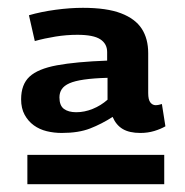

<svg xmlns="http://www.w3.org/2000/svg" viewBox="-20 -703 473 491"><path d="M50 -232V-307H400V-232ZM34 -449Q34 -487 55.5 -507Q77 -527 125.5 -536Q174 -545 254 -548V-570Q254 -591 236.5 -602.5Q219 -614 178 -614Q150 -614 122 -609.5Q94 -605 69 -598L54 -664Q85 -673 122 -678Q159 -683 192 -683Q253 -683 289.5 -669Q326 -655 342.5 -629.5Q359 -604 359 -567V-465Q359 -448 364.5 -441Q370 -434 378 -434Q382 -434 386.5 -435Q391 -436 394 -437L403 -380Q391 -373 374.5 -368Q358 -363 339 -363Q311 -363 294 -373Q277 -383 268 -404Q240 -386 210.5 -374.5Q181 -363 138 -363Q118 -363 99.5 -367.5Q81 -372 66.5 -382.5Q52 -393 43 -409.5Q34 -426 34 -449ZM132 -454Q132 -433 143.5 -424.5Q155 -416 175 -416Q196 -416 217 -424.5Q238 -433 255 -448V-504Q219 -503 195 -499.5Q171 -496 157.5 -490Q144 -484 138 -475Q132 -466 132 -454Z"/></svg>

Font: Georama SemiExpanded SemiBold
Style: Regular
Weight: 600
Width: 6
Designer: Jean-Baptiste Levee
Foundry: Production Type
Version: Version 1.001